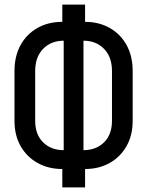

<svg xmlns="http://www.w3.org/2000/svg" viewBox="-20 -790 640 835"><path d="M251 25V-55Q191 -55 144 -81Q97 -107 70 -154Q43 -201 43 -265V-481Q43 -546 69.5 -594Q96 -642 143 -668.5Q190 -695 251 -695V-770H350V-695Q410 -695 457 -668.5Q504 -642 530.5 -594Q557 -546 557 -481V-265Q557 -201 530 -154Q503 -107 456.5 -81Q410 -55 350 -55V25ZM257 -137V-613Q202 -613 167.5 -577.5Q133 -542 133 -481V-265Q133 -205 167.5 -171Q202 -137 257 -137ZM343 -137Q398 -137 432.5 -171Q467 -205 467 -265V-481Q467 -542 432.5 -577.5Q398 -613 343 -613Z"/></svg>

Font: JetBrains Mono NL Medium
Style: Regular
Weight: 500
Monospace: yes
Designer: Philipp Nurullin, Konstantin Bulenkov
Foundry: JetBrains
Version: Version 2.305; ttfautohint (v1.8.4.7-5d5b)